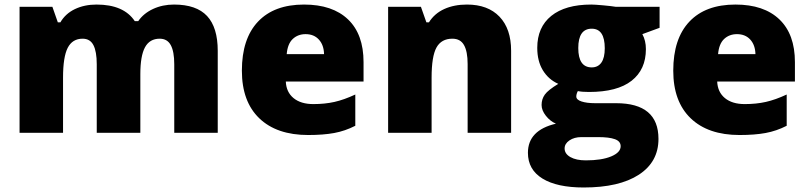

<svg xmlns="http://www.w3.org/2000/svg" viewBox="-20 -583 3552 843"><path d="M745.1 0V-300.8Q745.1 -356.9 729.7 -385Q714.4 -413.1 681.2 -413.1Q637.2 -413.1 616.7 -375.5Q596.2 -337.9 596.2 -257.8V0H404.8V-300.8Q404.8 -356.9 390.1 -385Q375.5 -413.1 342.8 -413.1Q297.9 -413.1 277.3 -373Q256.8 -333 256.8 -242.2V0H65.9V-553.2H210L233.9 -484.9H245.1Q267.1 -522.9 308.8 -543Q350.6 -563 403.8 -563Q523.4 -563 571.8 -490.2H586.9Q610.4 -524.4 652.1 -543.7Q693.8 -563 744.1 -563Q842.3 -563 889.2 -512.7Q936 -462.4 936 -359.9V0Z M1333 9.8Q1194.8 9.8 1118.4 -63.7Q1042 -137.2 1042 -272.9Q1042 -413.1 1112.8 -488Q1183.6 -563 1314.9 -563Q1439.9 -563 1508.1 -497.8Q1576.2 -432.6 1576.2 -310.1V-225.1H1234.9Q1236.8 -178.7 1268.8 -152.3Q1300.8 -126 1356 -126Q1406.2 -126 1448.5 -135.5Q1490.7 -145 1540 -168V-30.8Q1495.1 -7.8 1447.3 1Q1399.4 9.8 1333 9.8ZM1321.8 -433.1Q1288.1 -433.1 1265.4 -411.9Q1242.7 -390.6 1238.8 -345.2H1402.8Q1401.9 -385.3 1380.1 -409.2Q1358.4 -433.1 1321.8 -433.1Z M2033.2 0V-301.8Q2033.2 -356.9 2017.3 -385Q2001.5 -413.1 1966.3 -413.1Q1918 -413.1 1896.5 -374.5Q1875 -335.9 1875 -242.2V0H1684.1V-553.2H1828.1L1852.1 -484.9H1863.3Q1887.7 -523.9 1930.9 -543.5Q1974.1 -563 2030.3 -563Q2122.1 -563 2173.1 -509.8Q2224.1 -456.5 2224.1 -359.9V0Z M2876 -553.2V-460.9L2800.3 -433.1Q2815.9 -404.8 2815.9 -367.2Q2815.9 -277.8 2753.2 -228.5Q2690.4 -179.2 2565.9 -179.2Q2535.2 -179.2 2517.1 -183.1Q2510.3 -170.4 2510.3 -159.2Q2510.3 -145 2533.2 -137.5Q2556.2 -129.9 2593.3 -129.9H2685.1Q2871.1 -129.9 2871.1 26.9Q2871.1 127.9 2784.9 184.1Q2698.7 240.2 2543 240.2Q2425.3 240.2 2361.6 200.9Q2297.9 161.6 2297.9 87.9Q2297.9 -11.2 2420.9 -40Q2395.5 -50.8 2376.7 -74.7Q2357.9 -98.6 2357.9 -122.1Q2357.9 -147.9 2372.1 -167.7Q2386.2 -187.5 2431.2 -214.8Q2388.2 -233.9 2363.5 -274.4Q2338.9 -314.9 2338.9 -373Q2338.9 -463.4 2400.4 -513.2Q2461.9 -563 2576.2 -563Q2591.3 -563 2628.4 -559.6Q2665.5 -556.2 2683.1 -553.2ZM2459 68.8Q2459 92.3 2484.4 106.7Q2509.8 121.1 2552.2 121.1Q2621.6 121.1 2663.3 103.8Q2705.1 86.4 2705.1 59.1Q2705.1 37.1 2679.7 28.1Q2654.3 19 2606.9 19H2532.2Q2501.5 19 2480.2 33.4Q2459 47.9 2459 68.8ZM2519 -372.1Q2519 -287.1 2578.1 -287.1Q2605.5 -287.1 2620.4 -308.1Q2635.3 -329.1 2635.3 -371.1Q2635.3 -457 2578.1 -457Q2519 -457 2519 -372.1Z M3227.1 9.8Q3088.9 9.8 3012.5 -63.7Q2936 -137.2 2936 -272.9Q2936 -413.1 3006.8 -488Q3077.6 -563 3209 -563Q3334 -563 3402.1 -497.8Q3470.2 -432.6 3470.2 -310.1V-225.1H3128.9Q3130.9 -178.7 3162.8 -152.3Q3194.8 -126 3250 -126Q3300.3 -126 3342.5 -135.5Q3384.8 -145 3434.1 -168V-30.8Q3389.2 -7.8 3341.3 1Q3293.5 9.8 3227.1 9.8ZM3215.8 -433.1Q3182.1 -433.1 3159.4 -411.9Q3136.7 -390.6 3132.8 -345.2H3296.9Q3295.9 -385.3 3274.2 -409.2Q3252.4 -433.1 3215.8 -433.1Z"/></svg>

Font: TypoPRO Open Sans
Style: Regular
Weight: 800
Foundry: Ascender Corporation
Version: Version 1.10